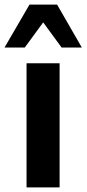

<svg xmlns="http://www.w3.org/2000/svg" viewBox="-45 -814 376 834"><path d="M70.3 0V-539.1H213.9V0ZM-25.4 -607.4 83 -793.9H203.1L310.5 -607.4H222.7L142.6 -716.8L62.5 -607.4Z"/></svg>

Font: Min Sans Bold
Style: Regular
Weight: 700
Designer: Jinseong-Kim, NotoSansCJK, Nunito
Foundry: Jinseong-Kim
Version: Version 1.400;Glyphs 3.1.2 (3151)